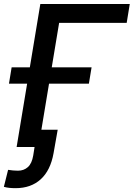

<svg xmlns="http://www.w3.org/2000/svg" viewBox="-28 -748 681 977"><path d="M632.3 -727.5 616.7 -631.8H272.9L168 0H56.6L177.2 -727.5ZM17.6 -322.3 31.2 -405.3H438L424.3 -322.3ZM51.3 209.5Q34.7 209.5 19.8 208Q4.9 206.5 -8.3 202.6L13.2 116.2Q24.9 118.2 38.3 119.4Q51.8 120.6 63.5 120.6Q93.3 120.6 113.8 102.3Q134.3 84 141.1 43L147.9 0H106L120.6 -87.9H265.6L244.6 31.2Q229 119.1 179.2 164.3Q129.4 209.5 51.3 209.5Z"/></svg>

Font: Inter Medium
Style: Italic
Weight: 500
Italic angle: -9.3988°
Designer: Rasmus Andersson
Foundry: rsms
Version: Version 4.001;git-66647c0bb